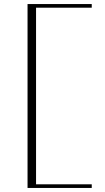

<svg xmlns="http://www.w3.org/2000/svg" viewBox="-20 -819 520 948"><path d="M433 -781V-799H116V109H433V91H158V-781Z"/></svg>

Font: Sprat Extended Light
Style: Regular
Weight: 300
Width: 9
Designer: Ethan Nakache
Foundry: Collletttivo
Version: Version 2.000;Glyphs 3.2 (3217)